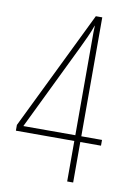

<svg xmlns="http://www.w3.org/2000/svg" viewBox="-83 -770 559 822"><g transform="rotate(10 197.0 -359.0)"><path d="M384 -176H294V0H268V-176H14V-201L266 -718H294V-201H384ZM268 -617Q268 -636 268 -648.5Q268 -661 269 -677H268Q259 -651 247 -625Q235 -599 224 -576L42 -201H268Z"/></g></svg>

Font: Noto Sans Thai Looped ExtraCondensed Thin
Style: Regular
Weight: 100
Width: 2
Designer: Sasikarn Vongin, Ben Mitchell
Foundry: The Fontpad Ltd
Version: Version 1.001; ttfautohint (v1.8.4.7-5d5b)